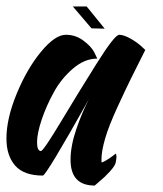

<svg xmlns="http://www.w3.org/2000/svg" viewBox="-75 -545 505 596"><path d="M130 -437Q160 -437 184.5 -418.5Q209 -400 218 -382L227 -363Q227 -363 226 -363Q188 -363 152 -332.5Q116 -302 92.5 -259.5Q69 -217 54.5 -174Q40 -131 40 -103Q40 -77 52 -76Q60 -77 114 -167Q168 -257 224.5 -347Q281 -437 295 -437Q309 -437 329.5 -425.5Q350 -414 363 -402L376 -390Q344 -326 331 -300Q318 -274 290.5 -214.5Q263 -155 251.5 -115.5Q240 -76 240 -51Q240 -46 240 -42Q240 -41 241 -41Q244 -41 255 -47.5Q266 -54 275 -61L284 -68Q289 -63 284 -40Q282 -30 265.5 -12Q249 6 234 18L219 31Q144 31 144 -49Q144 -92 162 -144.5Q180 -197 201 -237Q68 0 58 0Q-1 0 -28 -31Q-55 -62 -55 -115Q-55 -177 -23 -254.5Q9 -332 52.5 -384.5Q96 -437 129 -437Q130 -437 130 -437ZM194 -525 250 -456 209 -457 151 -525Z"/></svg>

Font: Vervelle
Style: Script
Weight: 400
Monospace: yes
Designer: Nur Solikh
Foundry: Astageni Type
Version: Version 1.0